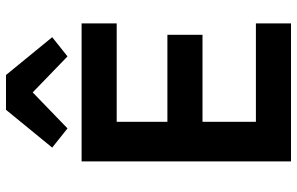

<svg xmlns="http://www.w3.org/2000/svg" viewBox="-195 -795 990 640"><g transform="rotate(-90 300.0 -475.0)"><path d="M370 -950 496 -796 432 -745 312 -861 192 -745 128 -796 254 -950ZM82 0V-698H542V-581H214V-412H504V-295H214V-117H542V0Z"/></g></svg>

Font: IBM Plex Sans Devanagari SemiBold
Style: Regular
Weight: 600
Designer: Mike Abbink, Paul van der Laan, Pieter van Rosmalen, Erin McLaughlin
Foundry: Bold Monday
Version: Version 1.1